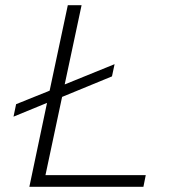

<svg xmlns="http://www.w3.org/2000/svg" viewBox="-20 -719 652 739"><path d="M161 -323 32 -270 42 -318 171 -370 241 -699H294L229 -394L421 -472L411 -425L219 -346L155 -45H541L532 0H93Z"/></svg>

Font: Prompt ExtraLight
Style: Italic
Weight: 275
Italic angle: -12°
Designer: Katatrad Team
Foundry: CadsonDemak
Version: Version 1.000